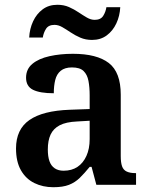

<svg xmlns="http://www.w3.org/2000/svg" viewBox="-20 -773 625 803"><path d="M203 10Q159 10 123.5 -7.5Q88 -25 67.5 -61Q47 -97 47 -152Q47 -232 103 -271Q159 -310 272 -314L355 -317V-374Q355 -408 350 -434.5Q345 -461 329.5 -476Q314 -491 281 -491Q251 -491 234 -477Q217 -463 211 -438.5Q205 -414 205 -383Q147 -383 118 -397.5Q89 -412 89 -448Q89 -484 115.5 -506Q142 -528 187 -538Q232 -548 285 -548Q385 -548 435 -509.5Q485 -471 485 -377V-120Q485 -93 490.5 -77.5Q496 -62 510 -55.5Q524 -49 546 -49H549V0H383L363 -75H355Q333 -48 313.5 -29Q294 -10 268.5 0Q243 10 203 10ZM246 -59Q280 -59 304 -75Q328 -91 341.5 -121Q355 -151 355 -191V-268L303 -265Q256 -263 229.5 -249Q203 -235 191.5 -210Q180 -185 180 -148Q180 -118 187 -98.5Q194 -79 209 -69Q224 -59 246 -59ZM365 -606Q338 -606 316 -615.5Q294 -625 275.5 -637.5Q257 -650 240.5 -659.5Q224 -669 208 -669Q183 -669 172.5 -652.5Q162 -636 159 -616H102Q104 -653 118.5 -684Q133 -715 158.5 -734Q184 -753 220 -753Q247 -753 268.5 -743.5Q290 -734 308.5 -721.5Q327 -709 343.5 -699.5Q360 -690 376 -690Q401 -690 411.5 -706.5Q422 -723 425 -743H483Q481 -706 466.5 -675Q452 -644 426.5 -625Q401 -606 365 -606Z"/></svg>

Font: Noto Serif Armenian SemiBold
Style: Regular
Weight: 600
Version: Version 2.007